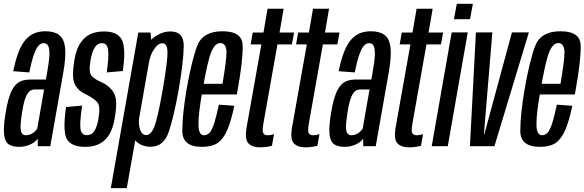

<svg xmlns="http://www.w3.org/2000/svg" viewBox="-31 -769 3074 1010"><path d="M70 3.5Q88.5 3.5 104 -0.5Q119.5 -4.5 132.5 -11Q145.5 -17.5 154 -25Q162.5 -32.5 167 -40L168 0H233.5L301.5 -385Q317 -471.5 311.2 -519Q305.5 -566.5 279.5 -585.5Q253.5 -604.5 208 -604.5Q177 -604.5 151.8 -594.8Q126.5 -585 105.2 -561.8Q84 -538.5 67.8 -497.8Q51.5 -457 38.5 -394.5L123 -388Q135.5 -448.5 147.2 -481.8Q159 -515 171.5 -528.5Q184 -542 198 -542Q214.5 -542 222.2 -528Q230 -514 228.8 -479.8Q227.5 -445.5 216.5 -385L210 -350.5H126.5Q107.5 -350.5 90.5 -346Q73.5 -341.5 59.5 -330Q45.5 -318.5 34.2 -298.5Q23 -278.5 14 -247.5Q5 -216.5 -2 -173Q-14 -98 -9.2 -60Q-4.5 -22 15.8 -9.2Q36 3.5 70 3.5ZM105 -57.5Q92.5 -57.5 85 -66.5Q77.5 -75.5 77.2 -101.2Q77 -127 85 -177.5Q91 -216.5 98.2 -240.5Q105.5 -264.5 114.2 -277Q123 -289.5 132.2 -294Q141.5 -298.5 152 -298.5H201L165 -93Q160.5 -85 151.8 -76.8Q143 -68.5 131 -63Q119 -57.5 105 -57.5Z M416.5 3.5Q484 3.5 522.2 -34Q560.5 -71.5 572.5 -148Q588.5 -238 570.5 -275Q552.5 -312 505.5 -335.5Q466.5 -351.5 450.5 -370.8Q434.5 -390 445 -450.5Q451.5 -492 466.2 -517Q481 -542 505.5 -542Q533 -542 537.8 -506Q542.5 -470 530.5 -388L615 -395.5Q632.5 -517 609.8 -560.2Q587 -603.5 516.5 -603.5Q447.5 -603.5 409.5 -564.5Q371.5 -525.5 360 -451Q345.5 -363 361.8 -327.2Q378 -291.5 424.5 -271Q467 -249 482.5 -228.8Q498 -208.5 486.5 -142.5Q480.5 -105 466.2 -81.5Q452 -58 426 -58Q398.5 -58 392.8 -88.5Q387 -119 401 -213.5L316.5 -206Q297.5 -74.5 321.8 -35.5Q346 3.5 416.5 3.5Z M552 220.5H636L767.5 -525L761 -598H696.5ZM760 3Q829.5 3 856 -73.2Q882.5 -149.5 909.5 -300Q935 -451.5 935.5 -527.5Q936 -603.5 866 -603.5Q817 -603.5 773.2 -567.8Q729.5 -532 720 -477L752 -438Q759 -480.5 780 -511Q801 -541.5 823.5 -541.5Q848.5 -541.5 850 -496.8Q851.5 -452 825.5 -300Q798.5 -146.5 780.8 -102.5Q763 -58.5 738 -58.5Q715.5 -58.5 705.2 -89Q695 -119.5 703 -163L657.5 -123Q646.5 -67.5 678.5 -32.2Q710.5 3 760 3Z M1031 3.5 1042 -57.5Q1013.5 -57.5 1013 -113Q1011.5 -167 1035.5 -301Q1061 -448.5 1080.5 -496Q1100 -542.5 1128 -542.5Q1158 -542.5 1160.5 -496.5Q1160.5 -452.5 1139.5 -328H1031L1021.5 -272H1215Q1218 -286.5 1220 -301Q1247.5 -454.5 1245.5 -530Q1244 -604.5 1139 -604.5Q1036 -604.5 1006.5 -528Q977.5 -452.5 951 -301.5Q928 -167 928 -81Q927.5 3.5 1031 3.5ZM1042 -57.5 1031 3.5Q1082.5 3.5 1113.5 -16.5Q1143.5 -37 1165 -86Q1185.5 -135 1201.5 -212.5L1120.5 -218.5Q1109.5 -168 1097.5 -126Q1084.5 -85 1072 -71Q1058 -57.5 1042 -57.5Z M1336.5 6Q1368 6 1399.5 -2L1410.5 -63.5Q1394.5 -57.5 1377.5 -57.5Q1360.5 -57.5 1354 -68.5Q1347.5 -79.5 1354.5 -119L1428.5 -535.5H1504.5L1516 -598H1439.5L1461 -723H1376.5L1355 -598H1298.5L1287.5 -535.5H1344L1266.5 -100.5Q1255.5 -36.5 1275.5 -15.2Q1295.5 6 1336.5 6Z M1575.5 6Q1607 6 1638.5 -2L1649.5 -63.5Q1633.5 -57.5 1616.5 -57.5Q1599.5 -57.5 1593 -68.5Q1586.5 -79.5 1593.5 -119L1667.5 -535.5H1743.5L1755 -598H1678.5L1700 -723H1615.5L1594 -598H1537.5L1526.5 -535.5H1583L1505.5 -100.5Q1494.5 -36.5 1514.5 -15.2Q1534.5 6 1575.5 6Z M1782 3.5Q1800.5 3.5 1816 -0.5Q1831.5 -4.5 1844.5 -11Q1857.5 -17.5 1866 -25Q1874.5 -32.5 1879 -40L1880 0H1945.5L2013.5 -385Q2029 -471.5 2023.2 -519Q2017.5 -566.5 1991.5 -585.5Q1965.5 -604.5 1920 -604.5Q1889 -604.5 1863.8 -594.8Q1838.5 -585 1817.2 -561.8Q1796 -538.5 1779.8 -497.8Q1763.5 -457 1750.5 -394.5L1835 -388Q1847.5 -448.5 1859.2 -481.8Q1871 -515 1883.5 -528.5Q1896 -542 1910 -542Q1926.5 -542 1934.2 -528Q1942 -514 1940.8 -479.8Q1939.5 -445.5 1928.5 -385L1922 -350.5H1838.5Q1819.5 -350.5 1802.5 -346Q1785.5 -341.5 1771.5 -330Q1757.5 -318.5 1746.2 -298.5Q1735 -278.5 1726 -247.5Q1717 -216.5 1710 -173Q1698 -98 1702.8 -60Q1707.5 -22 1727.8 -9.2Q1748 3.5 1782 3.5ZM1817 -57.5Q1804.5 -57.5 1797 -66.5Q1789.5 -75.5 1789.2 -101.2Q1789 -127 1797 -177.5Q1803 -216.5 1810.2 -240.5Q1817.5 -264.5 1826.2 -277Q1835 -289.5 1844.2 -294Q1853.5 -298.5 1864 -298.5H1913L1877 -93Q1872.5 -85 1863.8 -76.8Q1855 -68.5 1843 -63Q1831 -57.5 1817 -57.5Z M2120.5 6Q2152 6 2183.5 -2L2194.5 -63.5Q2178.5 -57.5 2161.5 -57.5Q2144.5 -57.5 2138 -68.5Q2131.5 -79.5 2138.5 -119L2212.5 -535.5H2288.5L2300 -598H2223.5L2245 -723H2160.5L2139 -598H2082.5L2071.5 -535.5H2128L2050.5 -100.5Q2039.5 -36.5 2059.5 -15.2Q2079.5 6 2120.5 6Z M2240 0H2324.5L2429.5 -598.5H2345ZM2372 -749 2357 -668H2441.5L2456.5 -749Z M2441 0H2570L2751 -598.5H2662L2516.5 -61.5H2514.5L2559 -598.5H2472.5Z M2809 3.5 2820 -57.5Q2791.5 -57.5 2791 -113Q2789.5 -167 2813.5 -301Q2839 -448.5 2858.5 -496Q2878 -542.5 2906 -542.5Q2936 -542.5 2938.5 -496.5Q2938.5 -452.5 2917.5 -328H2809L2799.5 -272H2993Q2996 -286.5 2998 -301Q3025.5 -454.5 3023.5 -530Q3022 -604.5 2917 -604.5Q2814 -604.5 2784.5 -528Q2755.5 -452.5 2729 -301.5Q2706 -167 2706 -81Q2705.5 3.5 2809 3.5ZM2820 -57.5 2809 3.5Q2860.5 3.5 2891.5 -16.5Q2921.5 -37 2943 -86Q2963.5 -135 2979.5 -212.5L2898.5 -218.5Q2887.5 -168 2875.5 -126Q2862.5 -85 2850 -71Q2836 -57.5 2820 -57.5Z"/></svg>

Font: Anybody ExtraCondensed
Style: Italic
Weight: 400
Width: 2
Italic angle: -10°
Version: Version 1.113;gftools[0.9.25]